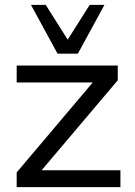

<svg xmlns="http://www.w3.org/2000/svg" viewBox="-20 -774 560 794"><path d="M49 0V-61L383 -456V-433H49V-503H467V-442L131 -45L130 -70H478V0ZM218 -552 108 -754H169L260 -610L351 -754H412L302 -552Z"/></svg>

Font: Mulish ExtraLight Medium
Style: Regular
Weight: 500
Version: Version 3.603